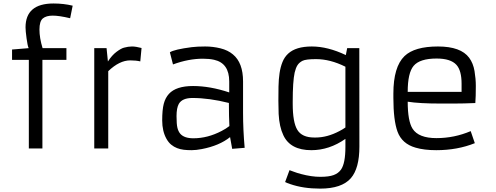

<svg xmlns="http://www.w3.org/2000/svg" viewBox="-20 -860 2872 1112"><path d="M226.6 -581.1H364.7V-513.2H225.6V0H147V-513.2H49.8V-573.2L146 -581.1Q139.6 -594.2 133.8 -638.2Q127.9 -682.1 127.9 -701.2Q127.9 -839.8 290 -839.8Q348.6 -839.8 400.9 -827.1L386.2 -754.4Q322.8 -769.5 285.2 -769.5Q247.6 -769.5 228 -753.2Q208.5 -736.8 208.5 -688.7Q208.5 -640.6 226.6 -581.1Z M734.4 -510.3Q671.9 -510.3 606.9 -447.8V0H525.9V-581.1H597.2L605 -503.9Q627.9 -539.6 654.5 -559.6Q681.2 -579.6 698.2 -584Q722.7 -590.8 744.6 -590.8Q766.6 -590.8 799.8 -582L792.5 -504.4Q767.6 -510.3 734.4 -510.3Z M1387.7 -206.1Q1387.7 -108.9 1397 -3.9L1324.7 2L1312.5 -65.9Q1250.5 -16.1 1148.4 3.4Q1115.2 9.8 1089.4 9.8Q1063.5 9.8 1043.7 7.3Q1023.9 4.9 1005.6 -2.2Q987.3 -9.3 971.7 -22Q956.1 -34.7 944.3 -55.7Q919.4 -100.1 919.4 -162.4Q919.4 -224.6 928.5 -259Q937.5 -293.5 958.5 -316.4Q1000 -361.8 1098.1 -361.8Q1196.3 -361.8 1307.6 -324.7V-388.2Q1307.6 -494.1 1220.2 -513.7Q1191.9 -520 1155.3 -520Q1071.8 -520 981.9 -486.8L963.9 -557.1Q988.8 -573.7 1090.8 -586.9Q1123 -590.8 1168.2 -590.8Q1213.4 -590.8 1256.8 -580.1Q1300.3 -569.3 1329.1 -544.9Q1387.7 -496.6 1387.7 -388.2ZM1305.7 -263.7Q1191.4 -292.5 1094.7 -292.5Q1035.2 -292.5 1015.6 -258.3Q1002.4 -234.4 1002.4 -187.5Q1002.4 -140.6 1007.6 -119.6Q1012.7 -98.6 1024.4 -85Q1047.4 -59.1 1100.1 -59.1Q1182.6 -59.1 1263.7 -101.6Q1288.6 -114.3 1308.6 -129.9Q1305.7 -182.6 1305.7 -263.7Z M1982.9 -541 1990.7 -581.1H2061L2061.5 -10.7Q2061.5 114.7 2012.2 171.9Q1959.5 232.4 1834 232.4Q1736.3 232.4 1660.6 206.1Q1641.6 199.7 1631.3 194.3L1656.7 125.5Q1665.5 128.4 1682.6 135Q1699.7 141.6 1723.6 147.9Q1784.2 164.1 1834.7 164.1Q1885.3 164.1 1912.6 153.8Q1939.9 143.6 1955.1 122.1Q1980.5 85.9 1980.5 -9.3V-55.7Q1887.2 9.8 1783.2 9.8Q1661.6 9.8 1621.1 -76.7Q1597.7 -125.5 1593.8 -200.2Q1592.3 -234.4 1592.3 -275.6Q1592.3 -316.9 1593 -358.9Q1593.8 -400.9 1599.1 -436.5Q1604.5 -472.2 1616 -500.7Q1627.4 -529.3 1648.9 -549.3Q1693.4 -590.8 1785.9 -590.8Q1878.4 -590.8 1982.9 -541ZM1980.5 -473.6Q1892.6 -517.6 1810.5 -517.6Q1751 -517.6 1731.9 -507.8Q1712.9 -498 1702.9 -482.4Q1692.9 -466.8 1686.5 -439.5Q1675.3 -388.2 1675.3 -270.5V-259.8Q1675.3 -151.4 1702.1 -107.9Q1729 -63.5 1800.3 -63.5H1807.6Q1875 -63.5 1945.3 -100.6Q1965.3 -110.8 1980.5 -121.6Z M2730 -30.8Q2628.9 9.8 2506.8 9.8Q2436 9.8 2386.7 -4.9Q2308.1 -27.3 2282.2 -97.7Q2258.3 -163.6 2258.3 -293V-317.9Q2258.3 -472.7 2322.8 -535.2Q2380.9 -590.8 2516.6 -590.8Q2648.9 -590.8 2697.3 -525.4Q2720.7 -493.7 2728.3 -448.5Q2735.8 -403.3 2735.8 -362.3Q2735.8 -298.3 2732.9 -263.2Q2664.1 -260.3 2609.4 -260.3Q2609.4 -260.3 2530.8 -260.3Q2407.7 -260.3 2341.3 -271Q2341.3 -158.7 2369.6 -114.3Q2404.3 -60.1 2507.8 -60.1Q2611.3 -60.1 2706.1 -100.6ZM2653.3 -328.1V-375Q2653.3 -451.7 2623.5 -484.4Q2590.3 -521 2508.8 -521Q2411.1 -521 2375.5 -478.5Q2341.3 -438 2341.3 -328.1Z"/></svg>

Font: Armata
Style: Regular
Weight: 400
Designer: Viktoriya Grabowska
Foundry: Viktoriya Grabowska
Version: Version 1.002